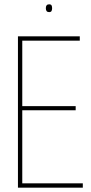

<svg xmlns="http://www.w3.org/2000/svg" viewBox="-20 -868 422 888"><path d="M63 0V-700H349V-680H83V-377H330V-358H83V-20H363V0ZM207 -812Q192 -812 192 -830Q192 -848 207 -848Q216 -848 218.5 -843Q221 -838 221 -830Q221 -823 218.5 -817.5Q216 -812 207 -812Z"/></svg>

Font: Georama SemiCondensed Thin
Style: Regular
Weight: 100
Width: 4
Designer: Jean-Baptiste Levee
Foundry: Production Type
Version: Version 1.000